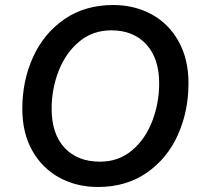

<svg xmlns="http://www.w3.org/2000/svg" viewBox="-20 -735 794 766"><path d="M69 -301Q69 -413 112 -507.5Q155 -602 237 -658.5Q319 -715 432 -715Q516 -715 584.5 -678Q653 -641 692.5 -570Q732 -499 732 -403Q732 -291 689.5 -196.5Q647 -102 565 -45.5Q483 11 371 11Q286 11 217.5 -26Q149 -63 109 -133.5Q69 -204 69 -301ZM615 -403Q615 -502 563.5 -558Q512 -614 424 -614Q350 -614 296 -569Q242 -524 214 -452Q186 -380 186 -301Q186 -201 237.5 -145.5Q289 -90 379 -90Q453 -90 506.5 -135Q560 -180 587.5 -252Q615 -324 615 -403Z"/></svg>

Font: CBA Beacon Sans Bold
Style: Italic
Weight: 700
Italic angle: -13°
Designer: Wei Huang
Foundry: Wei Huang
Version: Version 1.002